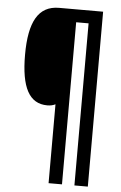

<svg xmlns="http://www.w3.org/2000/svg" viewBox="-59 -802 613 970"><g transform="rotate(5 247.0 -316.5)"><path d="M424 127V-760H201C95 -760 50 -675 50 -509C50 -344 92 -264 184 -264C200 -264 213 -267 225 -273V127H293V-695H356V127Z"/></g></svg>

Font: Noto Sans Devanagari ExtraCondensed SemiBold
Style: Regular
Weight: 600
Width: 2
Designer: Jelle Bosma - Monotype Design Team
Foundry: Monotype Imaging Inc.
Version: Version 2.004